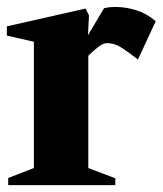

<svg xmlns="http://www.w3.org/2000/svg" viewBox="-26 -541 475 561"><path d="M-2 0V-21L73 -50V-419L-6 -437V-464L224 -516L234 -496L231 -438L278 -517Q292 -521 317.5 -520.5Q343 -520 372.5 -511Q402 -502 429 -479L377 -367Q350 -388 329.5 -401.5Q309 -415 286 -415Q276 -415 262 -404.5Q248 -394 233 -379Q232 -378 232 -378V-50L311 -20V0Z"/></svg>

Font: Wittgenstein Extrabold
Style: Regular
Weight: 800
Designer: Jörg Drees
Foundry: Jörg Drees
Version: Version 1.303; ttfautohint (v1.8.4.7-5d5b)